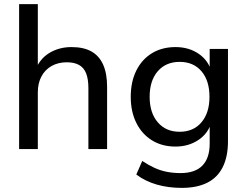

<svg xmlns="http://www.w3.org/2000/svg" viewBox="-20 -725 1202 934"><path d="M73 0V-705H164V-381H151Q172 -438 219.5 -467Q267 -496 328 -496Q387 -496 425 -474.5Q463 -453 482 -410Q501 -367 501 -302V0H410V-297Q410 -340 399 -368Q388 -396 364.5 -409Q341 -422 305 -422Q263 -422 231 -404Q199 -386 181.5 -353Q164 -320 164 -276V0Z M864 189Q799 189 743 173Q687 157 643 124L672 58Q702 78 731.5 91.5Q761 105 792.5 111Q824 117 858 117Q929 117 964.5 80.5Q1000 44 1000 -26V-134H1009Q995 -78 946.5 -45Q898 -12 834 -12Q768 -12 719 -42.5Q670 -73 643 -127.5Q616 -182 616 -254Q616 -327 643 -381.5Q670 -436 719 -466Q768 -496 834 -496Q899 -496 947 -463Q995 -430 1009 -374H1000V-487H1089V-38Q1089 37 1063.5 88Q1038 139 988 164Q938 189 864 189ZM854 -84Q921 -84 960 -130Q999 -176 999 -254Q999 -333 960 -378.5Q921 -424 854 -424Q787 -424 747.5 -378.5Q708 -333 708 -254Q708 -176 747.5 -130Q787 -84 854 -84Z"/></svg>

Font: Nunito Sans 12pt ExtraLight 12pt Medium
Style: Regular
Weight: 500
Version: Version 3.101;gftools[0.9.27]